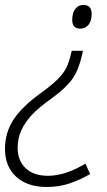

<svg xmlns="http://www.w3.org/2000/svg" viewBox="-20 -554 430 771"><path d="M313 -350.1 310.1 -335.9Q296.4 -273.9 271.5 -238.3Q246.6 -202.6 192.9 -163.1Q135.3 -122.1 107.4 -92Q79.6 -62 65.2 -29.8Q50.8 2.4 50.8 39.1Q50.8 90.8 82.8 121.3Q114.7 151.9 172.9 151.9Q241.7 151.9 323.2 103L341.8 145Q300.3 168.9 258.5 182.9Q216.8 196.8 167 196.8Q89.4 196.8 44.7 155.5Q0 114.3 0 43.9Q0 -21 34.2 -73.5Q68.4 -126 145 -181.2Q186.5 -210.9 210.2 -234.4Q233.9 -257.8 245.8 -280.8Q257.8 -303.7 268.1 -350.1ZM348.1 -498Q348.1 -470.7 335.7 -454.8Q323.2 -439 301.8 -439Q270 -439 270 -474.1Q270 -501.5 282.2 -517.8Q294.4 -534.2 314.9 -534.2Q348.1 -534.2 348.1 -498Z"/></svg>

Font: CAA NEO Sans Light
Style: Italic
Weight: 300
Italic angle: -12°
Version: Version 1.10